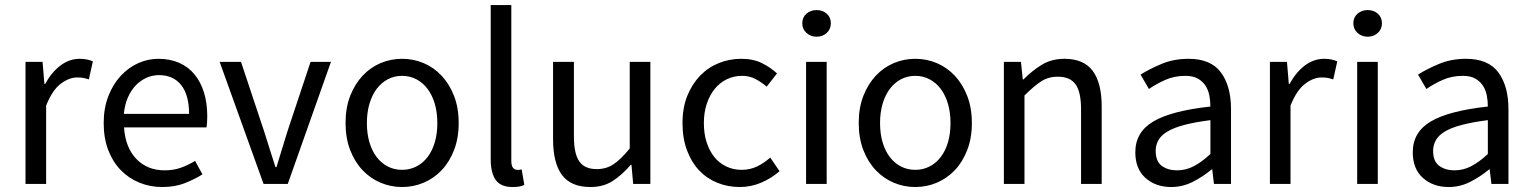

<svg xmlns="http://www.w3.org/2000/svg" viewBox="-20 -732 6096 764"><path d="M81.5 -485.8H149.4L156.7 -397.9H159.7Q184.6 -443.8 220 -470.9Q255.4 -498 297.4 -498Q326.7 -498 349.6 -487.8L333.5 -416Q321.8 -419.9 311.8 -421.9Q301.8 -423.8 286.6 -423.8Q255.4 -423.8 221.9 -398.9Q188.5 -374 163.6 -312V0H81.5Z M392.6 -242.2Q392.6 -301.8 411.1 -349.4Q429.7 -397 460.2 -429.9Q490.7 -462.9 529.5 -480.5Q568.4 -498 610.4 -498Q656.7 -498 693.1 -481.9Q729.5 -465.8 754.2 -435.8Q778.8 -405.8 791.7 -363.8Q804.7 -321.8 804.7 -270Q804.7 -243.2 801.8 -225.1H473.6Q478.5 -146 522 -100.1Q565.4 -54.2 635.7 -54.2Q670.4 -54.2 700 -64.7Q729.5 -75.2 756.3 -91.8L785.6 -38.1Q753.4 -18.1 714.6 -2.9Q675.8 12.2 625.5 12.2Q576.7 12.2 534.2 -5.4Q491.7 -22.9 460.2 -55.4Q428.7 -87.9 410.6 -135Q392.6 -182.1 392.6 -242.2ZM732.4 -278.8Q732.4 -354 700.9 -393.6Q669.4 -433.1 612.8 -433.1Q586.4 -433.1 563 -422.6Q539.6 -412.1 520.5 -392.6Q501.5 -373 489 -344.5Q476.6 -315.9 472.7 -278.8Z M854 -485.8H939L1030.8 -210Q1042 -173.8 1053.5 -137.9Q1064.9 -102.1 1076.2 -66.9H1080.1Q1090.8 -102.1 1101.8 -137.9Q1112.8 -173.8 1124 -210L1215.8 -485.8H1296.9L1125 0H1028.8Z M1355 -242.2Q1355 -303.2 1373.5 -350.6Q1392.1 -397.9 1423.1 -430.9Q1454.1 -463.9 1494.6 -481Q1535.2 -498 1580.1 -498Q1625 -498 1665.5 -481Q1706.1 -463.9 1737.1 -430.9Q1768.1 -397.9 1786.6 -350.6Q1805.2 -303.2 1805.2 -242.2Q1805.2 -182.1 1786.6 -134.5Q1768.1 -86.9 1737.1 -54.4Q1706.1 -22 1665.5 -4.9Q1625 12.2 1580.1 12.2Q1535.2 12.2 1494.6 -4.9Q1454.1 -22 1423.1 -54.4Q1392.1 -86.9 1373.5 -134.5Q1355 -182.1 1355 -242.2ZM1439.9 -242.2Q1439.9 -200.2 1450 -166Q1460 -131.8 1478.5 -107.4Q1497.1 -83 1522.9 -69.6Q1548.8 -56.2 1580.1 -56.2Q1610.8 -56.2 1637 -69.6Q1663.1 -83 1681.6 -107.4Q1700.2 -131.8 1710.2 -166Q1720.2 -200.2 1720.2 -242.2Q1720.2 -284.2 1710.2 -318.6Q1700.2 -353 1681.6 -377.9Q1663.1 -402.8 1637 -416.5Q1610.8 -430.2 1580.1 -430.2Q1548.8 -430.2 1522.9 -416.5Q1497.1 -402.8 1478.5 -377.9Q1460 -353 1450 -318.6Q1439.9 -284.2 1439.9 -242.2Z M1932.6 -711.9H2014.6V-91.8Q2014.6 -71.8 2021.7 -64Q2028.8 -56.2 2037.6 -56.2Q2041.5 -56.2 2045.2 -56.2Q2048.8 -56.2 2055.7 -58.1L2066.4 3.9Q2058.6 7.8 2047.6 10Q2036.6 12.2 2019.5 12.2Q1972.7 12.2 1952.6 -15.9Q1932.6 -43.9 1932.6 -98.1Z M2180.7 -485.8H2263.7V-189Q2263.7 -120.1 2285.2 -89.6Q2306.6 -59.1 2354.5 -59.1Q2392.6 -59.1 2421.6 -78.6Q2450.7 -98.1 2485.8 -141.1V-485.8H2567.9V0H2499.5L2492.7 -76.2H2489.7Q2455.6 -36.1 2418.2 -12Q2380.9 12.2 2329.6 12.2Q2251.5 12.2 2216.1 -35.9Q2180.7 -84 2180.7 -178.2Z M2695.8 -242.2Q2695.8 -303.2 2714.8 -350.6Q2733.9 -397.9 2765.9 -430.9Q2797.9 -463.9 2840.3 -481Q2882.8 -498 2929.7 -498Q2978 -498 3012.5 -480.5Q3046.9 -462.9 3071.8 -439.9L3030.8 -387.2Q3008.8 -405.8 2985.4 -418Q2961.9 -430.2 2932.6 -430.2Q2899.9 -430.2 2871.8 -416.5Q2843.8 -402.8 2823.7 -377.9Q2803.7 -353 2792.2 -318.6Q2780.8 -284.2 2780.8 -242.2Q2780.8 -200.2 2791.7 -166Q2802.7 -131.8 2822.3 -107.4Q2841.8 -83 2869.9 -69.6Q2897.9 -56.2 2930.7 -56.2Q2965.8 -56.2 2994.4 -70.6Q3022.9 -85 3044.9 -105L3082 -50.8Q3048.8 -22 3008.3 -4.9Q2967.8 12.2 2923.8 12.2Q2876 12.2 2834 -4.9Q2792 -22 2761.5 -54.4Q2731 -86.9 2713.4 -134.5Q2695.8 -182.1 2695.8 -242.2Z M3229.5 -585.9Q3205.6 -585.9 3189 -601.1Q3172.4 -616.2 3172.4 -639.2Q3172.4 -663.1 3189 -677.5Q3205.6 -691.9 3229.5 -691.9Q3253.4 -691.9 3269.8 -677.5Q3286.1 -663.1 3286.1 -639.2Q3286.1 -616.2 3269.8 -601.1Q3253.4 -585.9 3229.5 -585.9ZM3187.5 -485.8H3269.5V0H3187.5Z M3397 -242.2Q3397 -303.2 3415.5 -350.6Q3434.1 -397.9 3465.1 -430.9Q3496.1 -463.9 3536.6 -481Q3577.1 -498 3622.1 -498Q3667 -498 3707.5 -481Q3748 -463.9 3779.1 -430.9Q3810.1 -397.9 3828.6 -350.6Q3847.2 -303.2 3847.2 -242.2Q3847.2 -182.1 3828.6 -134.5Q3810.1 -86.9 3779.1 -54.4Q3748 -22 3707.5 -4.9Q3667 12.2 3622.1 12.2Q3577.1 12.2 3536.6 -4.9Q3496.1 -22 3465.1 -54.4Q3434.1 -86.9 3415.5 -134.5Q3397 -182.1 3397 -242.2ZM3481.9 -242.2Q3481.9 -200.2 3491.9 -166Q3502 -131.8 3520.5 -107.4Q3539.1 -83 3564.9 -69.6Q3590.8 -56.2 3622.1 -56.2Q3652.8 -56.2 3679 -69.6Q3705.1 -83 3723.6 -107.4Q3742.2 -131.8 3752.2 -166Q3762.2 -200.2 3762.2 -242.2Q3762.2 -284.2 3752.2 -318.6Q3742.2 -353 3723.6 -377.9Q3705.1 -402.8 3679 -416.5Q3652.8 -430.2 3622.1 -430.2Q3590.8 -430.2 3564.9 -416.5Q3539.1 -402.8 3520.5 -377.9Q3502 -353 3491.9 -318.6Q3481.9 -284.2 3481.9 -242.2Z M3974.6 -485.8H4042.5L4049.8 -416H4052.7Q4087.4 -451.2 4126 -474.6Q4164.6 -498 4215.8 -498Q4292.5 -498 4328.1 -450Q4363.8 -401.9 4363.8 -308.1V0H4281.7V-296.9Q4281.7 -366.2 4259.8 -396.5Q4237.8 -426.8 4189.5 -426.8Q4151.4 -426.8 4122.6 -408Q4093.8 -389.2 4056.6 -352.1V0H3974.6Z M4497.6 -126Q4497.6 -206.1 4569.1 -248.5Q4640.6 -291 4796.4 -308.1Q4796.4 -331.1 4792 -353Q4787.6 -375 4776.1 -392.1Q4764.6 -409.2 4745.6 -419.7Q4726.6 -430.2 4696.8 -430.2Q4653.3 -430.2 4616.9 -414.1Q4580.6 -397.9 4551.8 -377.9L4518.6 -435.1Q4552.7 -457 4601.6 -477.5Q4650.4 -498 4709.5 -498Q4798.3 -498 4838.4 -443.6Q4878.4 -389.2 4878.4 -297.9V0H4810.5L4803.7 -58.1H4801.8Q4766.6 -28.8 4726.1 -8.3Q4685.5 12.2 4640.6 12.2Q4578.6 12.2 4538.1 -23.9Q4497.6 -60.1 4497.6 -126ZM4578.6 -131.8Q4578.6 -89.8 4603 -72Q4627.4 -54.2 4663.6 -54.2Q4698.7 -54.2 4730.2 -70.6Q4761.7 -86.9 4796.4 -119.1V-253.9Q4735.4 -246.1 4693.4 -235.1Q4651.4 -224.1 4626 -209Q4600.6 -193.8 4589.6 -174.3Q4578.6 -154.8 4578.6 -131.8Z M5033.2 -485.8H5101.1L5108.4 -397.9H5111.3Q5136.2 -443.8 5171.6 -470.9Q5207 -498 5249 -498Q5278.3 -498 5301.3 -487.8L5285.2 -416Q5273.4 -419.9 5263.4 -421.9Q5253.4 -423.8 5238.3 -423.8Q5207 -423.8 5173.6 -398.9Q5140.1 -374 5115.2 -312V0H5033.2Z M5422.4 -585.9Q5398.4 -585.9 5381.8 -601.1Q5365.2 -616.2 5365.2 -639.2Q5365.2 -663.1 5381.8 -677.5Q5398.4 -691.9 5422.4 -691.9Q5446.3 -691.9 5462.6 -677.5Q5479 -663.1 5479 -639.2Q5479 -616.2 5462.6 -601.1Q5446.3 -585.9 5422.4 -585.9ZM5380.4 -485.8H5462.4V0H5380.4Z M5601.6 -126Q5601.6 -206.1 5673.1 -248.5Q5744.6 -291 5900.4 -308.1Q5900.4 -331.1 5896 -353Q5891.6 -375 5880.1 -392.1Q5868.7 -409.2 5849.6 -419.7Q5830.6 -430.2 5800.8 -430.2Q5757.3 -430.2 5720.9 -414.1Q5684.6 -397.9 5655.8 -377.9L5622.6 -435.1Q5656.7 -457 5705.6 -477.5Q5754.4 -498 5813.5 -498Q5902.3 -498 5942.4 -443.6Q5982.4 -389.2 5982.4 -297.9V0H5914.6L5907.7 -58.1H5905.8Q5870.6 -28.8 5830.1 -8.3Q5789.6 12.2 5744.6 12.2Q5682.6 12.2 5642.1 -23.9Q5601.6 -60.1 5601.6 -126ZM5682.6 -131.8Q5682.6 -89.8 5707 -72Q5731.4 -54.2 5767.6 -54.2Q5802.7 -54.2 5834.2 -70.6Q5865.7 -86.9 5900.4 -119.1V-253.9Q5839.4 -246.1 5797.4 -235.1Q5755.4 -224.1 5730 -209Q5704.6 -193.8 5693.6 -174.3Q5682.6 -154.8 5682.6 -131.8Z"/></svg>

Font: Pyidaungsu ZawDecode
Style: Regular
Weight: 400
Designer: Sun Tun
Foundry: Your Own Font Foundry
Version: Version 2.50